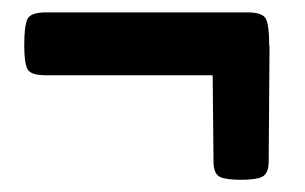

<svg xmlns="http://www.w3.org/2000/svg" viewBox="-20 -445 498 313"><path d="M54.7 -322.3Q29.8 -322.3 24.7 -332.5Q19.5 -342.8 19.5 -371.1Q19.5 -402.8 24.7 -413.8Q29.8 -424.8 54.7 -424.8H383.8Q408.7 -424.8 413.8 -413.6Q418.9 -402.3 418.9 -370.6H419.4L418 -180.2Q417.5 -162.1 407.7 -157Q397.9 -151.9 373 -151.9Q348.1 -151.9 338.4 -156.7Q328.6 -161.6 328.1 -179.7L326.7 -322.3Z"/></svg>

Font: Denk One
Style: Regular
Weight: 400
Designer: Irina Smirnova, Eben Sorkin
Foundry: Sorkin Type Co.f
Version: Version 1.004; ttfautohint (v1.8.4.7-5d5b);gftools[0.9.23]